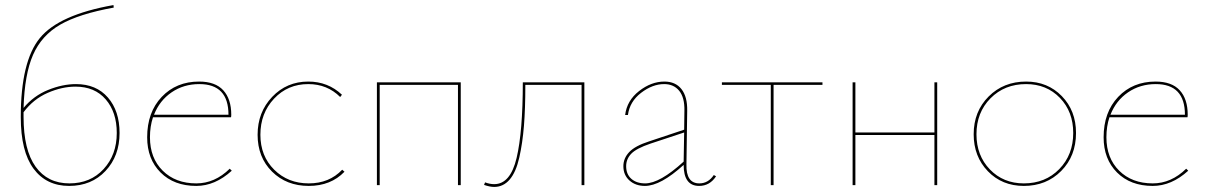

<svg xmlns="http://www.w3.org/2000/svg" viewBox="-20 -731 4764 758"><path d="M280 -399Q360 -399 406 -346Q452 -293 452 -206Q452 -115 396.5 -56Q341 3 253 3Q163 3 112.5 -65Q62 -133 62 -269Q62 -489 137.5 -581Q213 -673 428 -711L429 -701Q291 -676 217.5 -633.5Q144 -591 110.5 -514.5Q77 -438 73 -305Q113 -353 170 -376Q227 -399 280 -399ZM254 -7Q337 -7 389 -63.5Q441 -120 441 -206Q441 -288 397.5 -338.5Q354 -389 278 -389Q225 -389 168.5 -364.5Q112 -340 73 -288V-270Q73 -139 120.5 -73Q168 -7 254 -7Z M887 -65 895 -57Q829 3 755 3Q667 3 614 -50Q561 -103 561 -189Q561 -288 618.5 -348.5Q676 -409 766 -409Q830 -409 861.5 -374.5Q893 -340 893 -278Q893 -271 892 -268H584Q572 -232 572 -189Q572 -107 622.5 -57Q673 -7 755 -7Q828 -7 887 -65ZM767 -399Q705 -399 657.5 -366.5Q610 -334 588 -278H882Q882 -399 767 -399Z M1199 3Q1111 3 1054 -53.5Q997 -110 997 -199Q997 -288 1054.5 -348.5Q1112 -409 1197 -409Q1275 -409 1330 -357L1323 -348Q1272 -399 1197 -399Q1116 -399 1062 -341.5Q1008 -284 1008 -199Q1008 -115 1062.5 -61Q1117 -7 1199 -7Q1280 -7 1331 -61L1340 -53Q1286 3 1199 3Z M1799 -406V0H1788V-396H1479V0H1468V-406Z M2287 -406V0H2276V-396H2054Q2054 -302 2048.5 -234Q2043 -166 2030 -108.5Q2017 -51 1992 -22Q1967 7 1931 7Q1914 7 1891 -1L1895 -11Q1914 -4 1931 -4Q1995 -4 2019.5 -107.5Q2044 -211 2044 -406Z M2798 -40 2807 -35Q2782 3 2740 3Q2679 3 2679 -80Q2588 3 2526 3Q2489 3 2465 -18.5Q2441 -40 2441 -75Q2441 -106 2464 -130.5Q2487 -155 2543 -173L2681 -219L2682 -294Q2683 -346 2661.5 -372.5Q2640 -399 2602 -399Q2556 -399 2511 -364.5Q2466 -330 2459 -277H2448Q2455 -334 2503 -371.5Q2551 -409 2603 -409Q2647 -409 2670.5 -379Q2694 -349 2693 -294L2690 -82Q2688 -7 2741 -7Q2776 -7 2798 -40ZM2452 -75Q2452 -43 2472.5 -25Q2493 -7 2527 -7Q2585 -7 2679 -93L2681 -208L2548 -164Q2492 -145 2472 -124Q2452 -103 2452 -75Z M3227 -406V-396H3034V0H3023V-396H2830V-406Z M3669 -406H3680V0H3669V-198H3357V0H3346V-406H3357V-208H3669Z M4022 3Q3936 3 3880 -55Q3824 -113 3824 -201Q3824 -291 3883 -350Q3942 -409 4031 -409Q4116 -409 4172 -351.5Q4228 -294 4228 -206Q4228 -115 4169.5 -56Q4111 3 4022 3ZM4022 -7Q4107 -7 4162 -63.5Q4217 -120 4217 -206Q4217 -290 4164.5 -344.5Q4112 -399 4031 -399Q3946 -399 3890.5 -343Q3835 -287 3835 -201Q3835 -117 3888 -62Q3941 -7 4022 -7Z M4663 -65 4671 -57Q4605 3 4531 3Q4443 3 4390 -50Q4337 -103 4337 -189Q4337 -288 4394.5 -348.5Q4452 -409 4542 -409Q4606 -409 4637.5 -374.5Q4669 -340 4669 -278Q4669 -271 4668 -268H4360Q4348 -232 4348 -189Q4348 -107 4398.5 -57Q4449 -7 4531 -7Q4604 -7 4663 -65ZM4543 -399Q4481 -399 4433.5 -366.5Q4386 -334 4364 -278H4658Q4658 -399 4543 -399Z"/></svg>

Font: EauTest Hairline
Style: Regular
Weight: 250
Designer: Christian Thalmann (Catharsis Fonts)
Version: Version 0.001;PS 000.001;hotconv 1.0.88;makeotf.lib2.5.64775